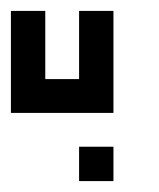

<svg xmlns="http://www.w3.org/2000/svg" viewBox="-20 -382 291 352"><path d="M0 -362H63V-237H125V-362H188V-175H125H63H0ZM125 -50V-113H188V-50Z"/></svg>

Font: Jawi Kufi
Style: Medium
Weight: 500
Version: Version 2.3